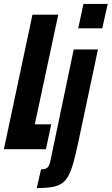

<svg xmlns="http://www.w3.org/2000/svg" viewBox="-37 -763 571 982"><path d="M-17 0 129 -688H261L141 -127H225L198 0ZM363 -618 390 -743H514L486 -618ZM151 199 173 103Q192 103 201 97.5Q210 92 214.5 81Q219 70 222 54L340 -510H464L363 -34Q350 27 338.5 68.5Q327 110 313 136Q299 162 278.5 175.5Q258 189 227 194Q196 199 151 199Z"/></svg>

Font: Saira UltraCondensed Black
Style: Italic
Weight: 900
Width: 1
Italic angle: -12°
Designer: Hector Gatti with collaboration of the Omnibus-Type team
Foundry: Omnibus-Type
Version: Version 1.101